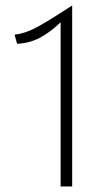

<svg xmlns="http://www.w3.org/2000/svg" viewBox="-20 -677 383 697"><path d="M42 -518 33 -551Q73 -556 114.5 -578.5Q156 -601 242 -657V0H200V-596Q160 -558 123 -539Q86 -520 42 -518Z"/></svg>

Font: Bellota Light
Style: Regular
Weight: 300
Designer: Kemie Guaida
Foundry: Kemie Guaida
Version: Version 4.001